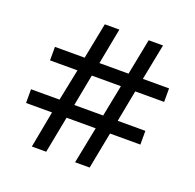

<svg xmlns="http://www.w3.org/2000/svg" viewBox="-114 -750 881 868"><g transform="rotate(20 326.5 -316.0)"><path d="M159 -176H34V-242H171L202 -394H70V-459H213L247 -632H317L284 -459H424L458 -632H527L493 -459H619V-394H480L451 -242H584V-176H438L404 0H334L369 -176H229L195 0H126ZM381 -242 411 -394H271L242 -242Z"/></g></svg>

Font: telugu25
Style: Book
Weight: 400
Designer: Jelle Bosma - Monotype Design Team
Foundry: Monotype Imaging Inc.
Version: Version 2.003